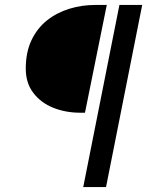

<svg xmlns="http://www.w3.org/2000/svg" viewBox="-20 -675 640 775"><path d="M304 -220Q245 -220 195 -240Q145 -260 114.5 -300Q84 -340 84 -398Q84 -464 107 -512.5Q130 -561 169.5 -592.5Q209 -624 259.5 -639.5Q310 -655 364 -655H411L323 -220ZM316 80 462 -655H554L408 80Z"/></svg>

Font: Source Code Pro ExtraLight Medium
Style: Italic
Weight: 500
Italic angle: -11°
Monospace: yes
Version: Version 1.016;hotconv 1.0.116;makeotfexe 2.5.65601